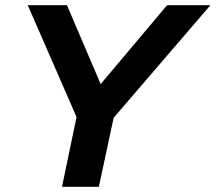

<svg xmlns="http://www.w3.org/2000/svg" viewBox="-20 -720 831 740"><path d="M219 0 275 -269 87 -700H238L368 -396L624 -700H791L418 -266L361 0Z"/></svg>

Font: Red Hat Display ExtraBold
Style: Italic
Weight: 800
Italic angle: -12°
Designer: Pentagram, MCKL
Foundry: Pentagram, MCKL
Version: Version 1.023